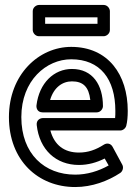

<svg xmlns="http://www.w3.org/2000/svg" viewBox="-20 -717 547 774"><path d="M66 -245C66 -393 167 -478 267 -478C384 -478 445 -398 445 -270C445 -260 445 -249 444 -241H153C143 -241 126 -234 128 -213C139 -113 206 -52 298 -52C336 -52 370 -62 402 -78L418 -50C377 -27 331 -13 283 -13C160 -13 66 -96 66 -245ZM16 -245C16 -70 134 37 283 37C351 37 415 13 465 -20C475 -27 479 -42 473 -53L434 -125C426 -140 410 -141 399 -134C366 -113 335 -102 298 -102C239 -102 199 -132 183 -191H465C475 -191 486 -199 489 -210C493 -225 495 -246 495 -270C495 -416 416 -528 267 -528C137 -528 16 -417 16 -245ZM152 -264H370C385 -264 395 -278 395 -289C395 -374 354 -439 270 -439C198 -439 138 -383 127 -292C126 -282 130 -264 152 -264ZM182 -314C197 -365 232 -389 270 -389C315 -389 338 -367 344 -314ZM162 -621V-647H373V-621ZM112 -596C112 -585 122 -571 137 -571H398C409 -571 423 -581 423 -596V-672C423 -683 413 -697 398 -697H137C126 -697 112 -687 112 -672Z"/></svg>

Font: Falling Sky
Style: Ou
Weight: 400
Designer: Paul D. Hunt
Foundry: Adobe Systems Incorporated
Version: Version 1.02